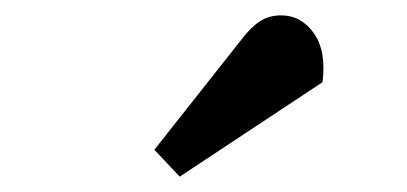

<svg xmlns="http://www.w3.org/2000/svg" viewBox="-20 -816 530 250"><path d="M294 -764Q306 -780 318 -788Q330 -796 346 -796Q372 -796 388.5 -773Q405 -750 400 -709L214 -586L181 -621Z"/></svg>

Font: Literata 7pt SemiBold
Style: Italic
Weight: 600
Italic angle: -2°
Designer: Latin by Veronika Burian and Jose Scaglione. Greek by Irene Vlachou. Cyrillic by Vera Evstafieva
Foundry: TypeTogether
Version: Version 3.002